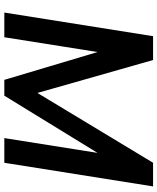

<svg xmlns="http://www.w3.org/2000/svg" viewBox="62 -808 745 910"><g transform="rotate(90 435.0 -352.5)"><path d="M39 0 151 -705H264L430 -122H399L751 -705H863L751 0H634L717 -523H754L433 0H358L202 -523H239L156 0Z"/></g></svg>

Font: Mulish ExtraLight
Style: Bold Italic
Weight: 700
Italic angle: -9°
Version: Version 3.603